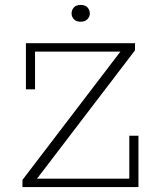

<svg xmlns="http://www.w3.org/2000/svg" viewBox="-20 -758 631 778"><path d="M71 0V-29L468 -549H122V-396H85V-583H527V-554L130 -34H504V-208H541V0ZM307 -670Q288 -670 279 -680.5Q270 -691 270 -703Q270 -717 279 -727.5Q288 -738 307 -738Q326 -738 335 -727.5Q344 -717 344 -703Q344 -691 334.5 -680.5Q325 -670 307 -670Z"/></svg>

Font: Rokkitt ExtraLight
Style: Regular
Weight: 250
Version: Version 3.103